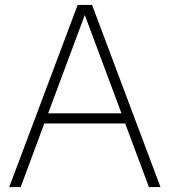

<svg xmlns="http://www.w3.org/2000/svg" viewBox="-20 -760 690 780"><path d="M585 0 488.5 -258.5H160L64 0H17.5L295.5 -740H354L632 0ZM175.5 -299.5H473.5L324.5 -699Z"/></svg>

Font: Encode Sans ExtraLight
Style: Regular
Weight: 275
Designer: Multiple Designers
Foundry: Impallari Type
Version: Version 2.000